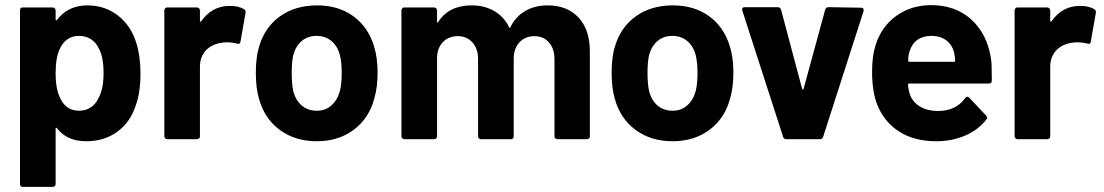

<svg xmlns="http://www.w3.org/2000/svg" viewBox="-20 -543 4308 749"><path d="M58 175V-502Q58 -514 69 -514H185Q190 -514 193.5 -510.5Q197 -507 197 -502V-467Q197 -464 198.5 -463.5Q200 -463 202 -465Q245 -522 321 -522Q389 -522 440 -482.5Q491 -443 512 -375Q528 -324 528 -256Q528 -181 509 -130Q488 -66 437.5 -29Q387 8 316 8Q241 8 202 -43Q200 -45 198.5 -44.5Q197 -44 197 -41V175Q197 180 193.5 183Q190 186 185 186H69Q64 186 61 183Q58 180 58 175ZM216 -158Q227 -135 245 -123Q263 -111 288 -111Q313 -111 332.5 -123Q352 -135 363 -158Q384 -194 384 -258Q384 -320 366 -353Q355 -377 335 -390Q315 -403 288 -403Q238 -403 214 -354Q197 -320 197 -257Q197 -193 216 -158Z M621 -11V-502Q621 -507 624 -510.5Q627 -514 632 -514H748Q753 -514 756.5 -510.5Q760 -507 760 -502V-462Q760 -459 761.5 -458.5Q763 -458 765 -460Q807 -520 876 -520Q912 -520 932 -507Q939 -503 938 -493L918 -380Q917 -369 905 -373Q885 -378 869 -378Q826 -378 798 -359Q780 -347 770 -327.5Q760 -308 760 -284V-11Q760 -6 756.5 -3Q753 0 748 0H632Q628 0 624.5 -3.5Q621 -7 621 -11Z M990 -159Q978 -201 978 -258Q978 -322 991 -362Q1013 -437 1072.5 -479.5Q1132 -522 1217 -522Q1300 -522 1358 -480Q1416 -438 1439 -363Q1453 -318 1453 -260Q1453 -204 1441 -162Q1421 -83 1361 -37.5Q1301 8 1216 8Q1131 8 1071 -36.5Q1011 -81 990 -159ZM1124 -188Q1133 -152 1157 -131.5Q1181 -111 1216 -111Q1249 -111 1272.5 -131.5Q1296 -152 1306 -188Q1313 -216 1313 -258Q1313 -300 1306 -328Q1297 -363 1273 -383Q1249 -403 1215 -403Q1181 -403 1157.5 -383.5Q1134 -364 1124 -328Q1118 -301 1118 -258Q1118 -217 1124 -188Z M1546 -11V-502Q1546 -507 1549 -510.5Q1552 -514 1557 -514H1673Q1678 -514 1681.5 -510.5Q1685 -507 1685 -502V-459Q1685 -455 1687 -454.5Q1689 -454 1690 -458Q1731 -522 1820 -522Q1870 -522 1908 -500Q1946 -478 1966 -437Q1968 -430 1971 -437Q1992 -479 2029.5 -500.5Q2067 -522 2116 -522Q2193 -522 2237 -474.5Q2281 -427 2281 -343V-11Q2281 -6 2278 -3Q2275 0 2270 0H2155Q2150 0 2146.5 -3Q2143 -6 2143 -11V-313Q2143 -353 2121.5 -377.5Q2100 -402 2065 -402Q2029 -402 2006.5 -378Q1984 -354 1984 -314V-11Q1984 -6 1981 -3Q1978 0 1973 0H1857Q1852 0 1848.5 -3Q1845 -6 1845 -11V-313Q1845 -353 1823 -377.5Q1801 -402 1766 -402Q1732 -402 1710 -381Q1688 -360 1685 -324V-11Q1685 -6 1681.5 -3Q1678 0 1673 0H1557Q1553 0 1549.5 -3.5Q1546 -7 1546 -11Z M2378 -159Q2366 -201 2366 -258Q2366 -322 2379 -362Q2401 -437 2460.5 -479.5Q2520 -522 2605 -522Q2688 -522 2746 -480Q2804 -438 2827 -363Q2841 -318 2841 -260Q2841 -204 2829 -162Q2809 -83 2749 -37.5Q2689 8 2604 8Q2519 8 2459 -36.5Q2399 -81 2378 -159ZM2512 -188Q2521 -152 2545 -131.5Q2569 -111 2604 -111Q2637 -111 2660.5 -131.5Q2684 -152 2694 -188Q2701 -216 2701 -258Q2701 -300 2694 -328Q2685 -363 2661 -383Q2637 -403 2603 -403Q2569 -403 2545.5 -383.5Q2522 -364 2512 -328Q2506 -301 2506 -258Q2506 -217 2512 -188Z M3035 -9 2876 -501 2875 -506Q2875 -515 2885 -515H3013Q3024 -515 3027 -505L3109 -197Q3111 -194 3112 -194Q3115 -194 3115 -197L3199 -505Q3202 -515 3212 -515L3339 -513Q3345 -513 3347.5 -509.5Q3350 -506 3349 -500L3191 -9Q3188 0 3178 0H3048Q3038 0 3035 -9Z M3402 -135Q3382 -186 3382 -264Q3382 -325 3396 -368Q3419 -440 3477 -481.5Q3535 -523 3613 -523Q3707 -523 3769 -467Q3831 -411 3846 -314Q3849 -296 3849 -243V-228Q3849 -217 3837 -217H3527Q3522 -217 3522 -212Q3524 -189 3531 -171Q3542 -143 3570.5 -126.5Q3599 -110 3639 -110Q3709 -110 3745 -160Q3748 -165 3752.5 -165.5Q3757 -166 3761 -162L3827 -92Q3835 -86 3828 -77Q3796 -36 3745 -14Q3694 8 3632 8Q3547 8 3488 -29.5Q3429 -67 3402 -135ZM3527 -302H3702Q3706 -302 3706 -306Q3706 -320 3702 -338Q3694 -369 3671 -386Q3648 -403 3613 -403Q3581 -403 3559 -387.5Q3537 -372 3528 -342Q3523 -327 3523 -306Q3523 -302 3527 -302Z M3938 -11V-502Q3938 -507 3941 -510.5Q3944 -514 3949 -514H4065Q4070 -514 4073.5 -510.5Q4077 -507 4077 -502V-462Q4077 -459 4078.5 -458.5Q4080 -458 4082 -460Q4124 -520 4193 -520Q4229 -520 4249 -507Q4256 -503 4255 -493L4235 -380Q4234 -369 4222 -373Q4202 -378 4186 -378Q4143 -378 4115 -359Q4097 -347 4087 -327.5Q4077 -308 4077 -284V-11Q4077 -6 4073.5 -3Q4070 0 4065 0H3949Q3945 0 3941.5 -3.5Q3938 -7 3938 -11Z"/></svg>

Font: Barlow GEO Bold
Style: Regular
Weight: 700
Designer: Jeremy Tribby
Foundry: Tribby Type
Version: Version 1.408